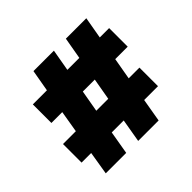

<svg xmlns="http://www.w3.org/2000/svg" viewBox="-164 -894 1089 1089"><g transform="rotate(-45 380.0 -350.0)"><path d="M109 0 132 -140H55V-289H158L180 -420H93V-569H206L229 -700H393L370 -569H466L489 -700H653L630 -569H705V-420H605L582 -289H668V-140H557L533 0H369L393 -140H297L273 0ZM322 -289H418L441 -420H345Z"/></g></svg>

Font: Lexend ExtraBold
Style: Regular
Weight: 800
Designer: Bonnie Shaver-Troup, Thomas Jockin
Foundry: Lexend
Version: Version 1.007; ttfautohint (v1.8.3)